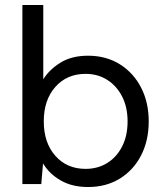

<svg xmlns="http://www.w3.org/2000/svg" viewBox="-20 -740 667 772"><path d="M334 12Q270 12 224 -14.5Q178 -41 153 -83L146 0H70V-720H154V-421Q178 -460 223 -488Q268 -516 334 -516Q407 -516 462 -481.5Q517 -447 547.5 -387.5Q578 -328 578 -252Q578 -175 547.5 -115.5Q517 -56 462 -22Q407 12 334 12ZM324 -61Q373 -61 411 -84.5Q449 -108 471 -151Q493 -194 493 -252Q493 -309 471 -352Q449 -395 411 -419Q373 -443 324 -443Q249 -443 202.5 -390.5Q156 -338 156 -252Q156 -166 202.5 -113.5Q249 -61 324 -61Z"/></svg>

Font: DM Sans
Style: Regular
Weight: 400
Designer: Colophon Foundry, Jonny Pinhorn
Foundry: Colophon Foundry
Version: Version 4.004; ttfautohint (v1.8.4.7-5d5b)